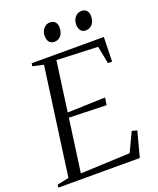

<svg xmlns="http://www.w3.org/2000/svg" viewBox="-179 -1032 932 1132"><g transform="rotate(-20 287.0 -466.0)"><path d="M-12.5 0 -10 -18 63 -33.5 156 -710 88 -725 90.5 -743H543.5L539.5 -590H513.5L492 -700L234 -710.5L191 -397.5L428 -405.5L421.5 -359.5L187 -366.5L141 -33.5L452 -47L508.5 -166.5L540.5 -158L498.5 0ZM259.5 -815.5Q241 -815.5 229.2 -829Q217.5 -842.5 217.5 -869Q217.5 -894 233.2 -913.2Q249 -932.5 274 -932.5Q295.5 -932.5 306.5 -919Q317.5 -905.5 317.5 -886.5Q317.5 -853 301.5 -834.2Q285.5 -815.5 259.5 -815.5ZM457 -815.5Q438.5 -815.5 426.8 -829Q415 -842.5 415 -869Q415 -894 430.8 -913.2Q446.5 -932.5 471.5 -932.5Q493 -932.5 504 -919Q515 -905.5 515 -886.5Q515 -853 499 -834.2Q483 -815.5 457 -815.5Z"/></g></svg>

Font: Merriweather 144pt Light
Style: Italic
Weight: 300
Italic angle: -7.8°
Version: Version 2.101